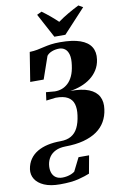

<svg xmlns="http://www.w3.org/2000/svg" viewBox="-183 -1063 891 1399"><g transform="rotate(-10 262.5 -363.0)"><path d="M143.5 269Q73 269 27.2 249Q-18.5 229 -39 196Q-59.5 163 -54 123Q-47.5 80.5 -26.2 49.8Q-5 19 29 -1Q63 -21 106.5 -30.5Q150 -40 200.5 -40Q248.5 -40 280.2 -58.5Q312 -77 330.2 -113.5Q348.5 -150 355.5 -204Q362.5 -252.5 352.2 -287.2Q342 -322 310.2 -340.2Q278.5 -358.5 221 -358L150.5 -349.5L158.5 -410L223.5 -404.5Q250.5 -404 275.2 -412.8Q300 -421.5 321.2 -441Q342.5 -460.5 357.2 -492.2Q372 -524 378 -570.5Q385 -619 377 -648.8Q369 -678.5 350.5 -692.2Q332 -706 307.5 -706Q278.5 -706 253.2 -696Q228 -686 215.5 -669L158 -503.5H58.5L93 -719.5Q124.5 -720.5 149.8 -725.5Q175 -730.5 200 -736.5Q225 -742.5 254 -746.8Q283 -751 322.5 -751Q414.5 -751 470.8 -731Q527 -711 550.5 -672.8Q574 -634.5 566 -580Q560 -537.5 539.2 -504.5Q518.5 -471.5 486.8 -447.5Q455 -423.5 415.8 -408.8Q376.5 -394 334.5 -388Q420 -389 471.5 -368Q523 -347 543.5 -307.8Q564 -268.5 556 -214Q549.5 -164 526.5 -124Q503.5 -84 463.5 -56Q423.5 -28 365 -12.2Q306.5 3.5 228.5 4Q185.5 5 156 19.5Q126.5 34 110 58.5Q93.5 83 89 114Q84.5 147.5 92.8 172.2Q101 197 120.5 210.2Q140 223.5 169.5 223.5Q186.5 223.5 203.2 220.2Q220 217 234.8 210.8Q249.5 204.5 260.5 196.5L310 97.5H388L364 229Q333 242 281 255.5Q229 269 143.5 269ZM289 -797.5 193 -976.5 228.5 -993.5Q259.5 -971 288.8 -946.5Q318 -922 343 -898Q379 -924.5 420.2 -948.2Q461.5 -972 500.5 -991.5L533 -973L370.5 -797.5Z"/></g></svg>

Font: Merriweather 96pt Black
Style: Italic
Weight: 900
Italic angle: -7.8°
Version: Version 2.101